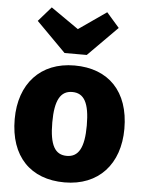

<svg xmlns="http://www.w3.org/2000/svg" viewBox="-57 -868 698 931"><g transform="rotate(5 292.0 -402.0)"><path d="M427 -822 292 -728 157 -822 95 -751 238 -607H346L489 -751ZM292 -551C126 -551 25 -439 25 -267C25 -85 127 18 292 18C458 18 559 -94 559 -266C559 -448 457 -551 292 -551ZM292 -422C349 -422 376 -377 376 -266C376 -158 349 -111 292 -111C235 -111 208 -155 208 -267C208 -375 235 -422 292 -422Z"/></g></svg>

Font: Fira Sans ExtraBold
Style: Regular
Weight: 800
Designer: bBox Type GmbH & Carrois Corporate GbR & Edenspiekermann AG
Foundry: bBox Type GmbH & Carrois Corporate GbR & Edenspiekermann AG
Version: Version 4.300;PS 004.300;hotconv 1.0.88;makeotf.lib2.5.64775